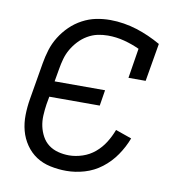

<svg xmlns="http://www.w3.org/2000/svg" viewBox="-67 -600 634 671"><g transform="rotate(10 250.0 -265.0)"><path d="M211 8Q182 8 154 2Q126 -4 104 -18.5Q82 -33 66.5 -55.5Q51 -78 44 -104.5Q37 -131 37.5 -160Q38 -189 43 -218L65 -348Q69 -372 76.5 -396.5Q84 -421 98 -443.5Q112 -466 131 -484.5Q150 -503 173.5 -515.5Q197 -528 221.5 -533Q246 -538 272 -538Q296 -538 320.5 -534Q345 -530 367 -523Q389 -516 410.5 -506.5Q432 -497 453 -485L430 -350H369L386 -456Q360 -468 331.5 -475.5Q303 -483 273 -483Q254 -483 236 -479Q218 -475 201 -465Q184 -455 170.5 -440.5Q157 -426 147.5 -409.5Q138 -393 133 -375Q128 -357 125 -339L117 -293H296L287 -237H108L103 -209Q100 -189 99 -169Q98 -149 102 -130.5Q106 -112 115 -95.5Q124 -79 138.5 -68Q153 -57 172 -52Q191 -47 211 -47Q234 -47 258.5 -55Q283 -63 302.5 -79.5Q322 -96 335.5 -117.5Q349 -139 358 -163L415 -143Q403 -111 383 -82Q363 -53 335.5 -32Q308 -11 275.5 -1.5Q243 8 211 8Z"/></g></svg>

Font: Iosevka Slab Light
Style: Italic
Weight: 300
Italic angle: -9°
Monospace: yes
Designer: Belleve Invis
Foundry: Belleve Invis
Version: Version 11.1.1; ttfautohint (v1.8.3)